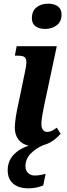

<svg xmlns="http://www.w3.org/2000/svg" viewBox="-20 -788 365 1048"><path d="M154 -688Q154 -728 179.5 -748Q205 -768 243 -768Q275 -768 295.5 -753.5Q316 -739 316 -709Q316 -670 289.5 -650Q263 -630 226 -630Q194 -630 174 -644.5Q154 -659 154 -688ZM290 -91 311 -58Q268 -9 217 4Q178 20 148.5 49.5Q119 79 119 120Q119 142 133 156Q147 170 170 170Q195 170 229 161L216 224Q178 240 136 240Q82 240 52 214.5Q22 189 22 141Q22 93 52.5 59Q83 25 136 7Q100 -1 80.5 -26.5Q61 -52 61 -90Q61 -139 82 -230L116 -394Q124 -429 124 -447Q124 -469 114 -476.5Q104 -484 78 -484H61L71 -536H290L221 -212Q215 -184 210.5 -157Q206 -130 206 -111Q206 -90 214.5 -79Q223 -68 237 -68Q250 -68 261 -73Q272 -78 290 -91Z"/></svg>

Font: Noto Serif Narrow
Style: Bold Italic
Weight: 700
Width: 4
Italic angle: -12°
Designer: Monotype Design Team
Foundry: Monotype Imaging Inc.
Version: Version 1.001